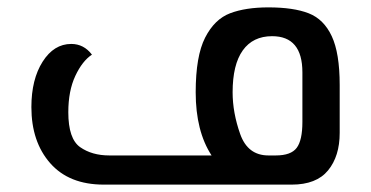

<svg xmlns="http://www.w3.org/2000/svg" viewBox="-20 -500 1005 520"><path d="M900 -270V-140Q900 -77 868.5 -38.5Q837 0 770 0H261Q167 0 116 -58Q65 -116 65 -210Q65 -285 95.5 -333Q126 -381 173 -381Q207 -381 229 -352Q203 -335 184 -294.5Q165 -254 165 -196Q165 -124 197 -101.5Q229 -79 276 -79H553Q510 -145 510 -250Q510 -348 535.5 -398Q561 -448 603 -464Q645 -480 707 -480Q775 -480 816 -464Q857 -448 878.5 -402Q900 -356 900 -270ZM799 -304Q799 -402 717 -402Q665 -402 637.5 -363.5Q610 -325 610 -250Q610 -195 630.5 -137Q651 -79 707 -79H727Q768 -79 783.5 -99.5Q799 -120 799 -170Z"/></svg>

Font: El Messiri Medium
Style: Regular
Weight: 500
Designer: Mohamed Gaber
Foundry: Kief Type Foundry
Version: Version 2.007